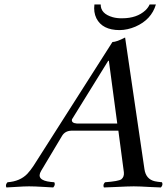

<svg xmlns="http://www.w3.org/2000/svg" viewBox="-20 -824 739 849"><path d="M669.4 -804.2Q649.4 -736.8 578.6 -706.1Q543.9 -691.4 509.3 -690.9Q432.6 -690.9 406.2 -743.2Q393.1 -770 397.5 -804.2H425.3Q424.8 -763.2 478.5 -748Q497.6 -742.7 520.5 -743.2Q585 -743.2 623 -778.3Q635.7 -790.5 641.6 -804.2ZM319.8 -277.8H498.5L461.4 -555.2H458.5L298.3 -296.4Q294.4 -279.8 319.8 -277.8ZM162.1 -68.8Q136.7 -26.9 204.6 -19.5Q211.9 -18.6 220.2 -18.1Q226.1 -6.3 215.3 4.9Q199.7 4.4 171.4 2.4Q132.3 0 108.4 0Q86.4 0 52.2 2.4Q24.4 4.4 8.3 4.9Q2.4 -6.8 13.2 -18.1Q68.4 -22 100.6 -55.2Q115.2 -70.8 128.9 -91.8L477.1 -638.2Q496.1 -638.7 533.2 -658.2L618.7 -76.2Q625 -31.7 664.6 -22.5Q675.8 -20 696.3 -18.1Q702.1 -6.3 691.4 4.9Q676.3 4.4 644.5 2.9Q596.2 0 571.3 0Q547.9 0 490.2 2.9Q454.1 4.9 439.5 4.9Q433.6 -6.8 444.3 -18.1Q503.9 -22.5 516.6 -31.2Q529.8 -42 527.8 -62L503.4 -246.1H294.9Q268.1 -245.1 254.9 -224.1Z"/></svg>

Font: Linux Libertine Display Slanted O
Style: Slanted
Weight: 400
Designer: Philipp H. Poll
Foundry: Philipp H. Poll
Version: Version 5.0.9